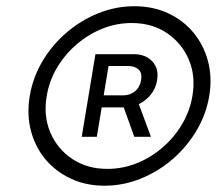

<svg xmlns="http://www.w3.org/2000/svg" viewBox="-20 -757 696 608"><path d="M311 -168.9Q252.4 -168.9 204.6 -191.2Q156.7 -213.4 124 -252.4Q91.3 -291.5 77.9 -343Q64.5 -394.5 74.2 -453.1Q84 -511.7 114.5 -563.2Q145 -614.7 190.7 -653.8Q236.3 -692.9 291.5 -715.1Q346.7 -737.3 405.3 -737.3Q464.4 -737.3 512.2 -715.1Q560.1 -692.9 592.5 -653.8Q625 -614.7 638.7 -563.2Q652.3 -511.7 642.6 -453.1Q632.8 -394.5 602.1 -343Q571.3 -291.5 525.9 -252.4Q480.5 -213.4 425.3 -191.2Q370.1 -168.9 311 -168.9ZM319.8 -222.2Q368.2 -222.2 412.8 -240Q457.5 -257.8 494.6 -289.8Q531.7 -321.8 556.6 -363.8Q581.5 -405.8 589.4 -453.6Q600.1 -517.1 577.4 -569.3Q554.7 -621.6 507.8 -652.8Q460.9 -684.1 397 -684.1Q349.1 -684.1 304.4 -666.3Q259.8 -648.4 222.7 -616.5Q185.5 -584.5 160.6 -542.7Q135.7 -501 127.9 -452.6Q117.2 -389.2 139.6 -336.9Q162.1 -284.7 209.2 -253.4Q256.3 -222.2 319.8 -222.2ZM405.3 -323.7 361.8 -444.8H413.1L458 -323.7ZM238.8 -323.7 282.2 -585.4H405.3Q427.7 -585.4 445.6 -575.7Q463.4 -565.9 472.7 -547.6Q481.9 -529.3 477.5 -502.9Q473.1 -476.6 457.5 -457.3Q441.9 -438 419.9 -427.5Q397.9 -417 375 -417H282.2L288.1 -455.1H371.1Q391.1 -455.1 407 -467.5Q422.9 -480 426.8 -502.9Q430.7 -526.4 418.5 -537.1Q406.2 -547.9 387.2 -547.9H323.7L286.6 -323.7Z"/></svg>

Font: Inter 18pt Light
Style: Italic
Weight: 300
Italic angle: -9.3988°
Designer: Rasmus Andersson
Foundry: rsms
Version: Version 4.001;git-66647c0bb